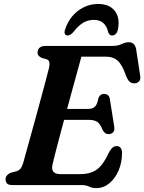

<svg xmlns="http://www.w3.org/2000/svg" viewBox="-20 -931 726 966"><path d="M389 0H41Q22 0 15 -8.2Q8 -16.5 8 -29Q8 -40.5 15.5 -49Q23 -57.5 34.5 -62L61.5 -69Q75 -73 82.5 -81.8Q90 -90.5 96.5 -110.5Q100 -123 109.2 -156.8Q118.5 -190.5 131.5 -237.2Q144.5 -284 158.8 -336Q173 -388 186.5 -437.8Q200 -487.5 210.5 -527Q221 -566.5 226 -587Q231 -608.5 228 -619Q225 -629.5 215 -632.5L191 -639.5Q182.5 -643 175.8 -649.2Q169 -655.5 169 -666.5Q169 -681.5 179 -690.8Q189 -700 208 -700H545Q573 -700 591.8 -709.2Q610.5 -718.5 628.5 -718.5Q658.5 -718.5 665 -683L685 -552Q688.5 -534 681.5 -524Q674.5 -514 661 -512Q645.5 -510 634.2 -518.2Q623 -526.5 614 -550Q595 -605.5 572 -625.8Q549 -646 513 -646H389.5Q383 -621.5 371.5 -580Q360 -538.5 346 -487.5Q332 -436.5 317.5 -383H424.5Q445 -383 457.2 -394Q469.5 -405 475.5 -438.5Q484 -458.5 503 -458.5Q529.5 -458.5 533 -431L554.5 -295Q558 -275 549.5 -265.8Q541 -256.5 527 -256.5Q515.5 -256 508 -262.2Q500.5 -268.5 496 -278Q484 -308.5 468.8 -318.2Q453.5 -328 425.5 -328H302.5Q288.5 -276 276.2 -229.8Q264 -183.5 255.5 -149.8Q247 -116 244 -102Q233.5 -55 284.5 -55H384Q435.5 -55 467.8 -78.5Q500 -102 529 -165.5Q545.5 -196 566.5 -196Q594 -196 594 -159.5Q593.5 -112 576.2 -72.2Q559 -32.5 529.8 -8.5Q500.5 15.5 464 15.5Q445 15.5 428.5 7.8Q412 0 389 0ZM452.5 -831Q422 -831 397.5 -816Q373 -801 349.5 -770Q333 -752.5 320.5 -752.5Q309.5 -752.5 306 -761Q302.5 -769.5 308 -784Q327.5 -842.5 372.8 -876.8Q418 -911 474 -911Q530 -911 557.2 -876.8Q584.5 -842.5 573.5 -784Q567 -752.5 543 -752.5Q530.5 -752.5 524 -770Q510 -831 452.5 -831Z"/></svg>

Font: Fraunces 9pt S050 SemiBold
Style: Italic
Weight: 600
Italic angle: -16°
Version: Version 1.000; ttfautohint (v1.8.3)